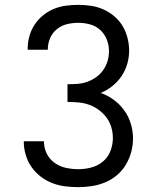

<svg xmlns="http://www.w3.org/2000/svg" viewBox="-20 -763 640 791"><path d="M303 8Q275 8 247.5 4.5Q220 1 194.5 -9Q169 -19 147 -36Q125 -53 109.5 -75.5Q94 -98 86 -125Q78 -152 78 -179V-181H161V-180Q161 -154 172.5 -130.5Q184 -107 205 -92Q226 -77 251.5 -71.5Q277 -66 303 -66Q330 -66 356.5 -73Q383 -80 404 -97.5Q425 -115 435 -141Q445 -167 445 -194Q445 -217 438.5 -239Q432 -261 418.5 -279Q405 -297 386.5 -310.5Q368 -324 347 -331.5Q326 -339 303 -341Q280 -343 258 -343V-416Q278 -416 299 -417.5Q320 -419 339.5 -426Q359 -433 376 -445Q393 -457 405 -474Q417 -491 423 -511Q429 -531 429 -552Q429 -577 420 -600Q411 -623 393 -639.5Q375 -656 351 -662.5Q327 -669 303 -669Q279 -669 256 -663.5Q233 -658 214.5 -643Q196 -628 186.5 -606Q177 -584 177 -560V-558H94V-562Q94 -588 101 -613.5Q108 -639 122 -660.5Q136 -682 156.5 -699Q177 -716 201 -726Q225 -736 251 -739.5Q277 -743 303 -743Q329 -743 355.5 -739Q382 -735 406.5 -724Q431 -713 451.5 -695.5Q472 -678 485.5 -655Q499 -632 505.5 -606Q512 -580 512 -554Q512 -526 504 -499Q496 -472 480.5 -449Q465 -426 443 -408.5Q421 -391 395 -380Q424 -370 449 -351.5Q474 -333 492 -308Q510 -283 519 -253Q528 -223 528 -193Q528 -164 520.5 -136.5Q513 -109 498.5 -84.5Q484 -60 462 -41.5Q440 -23 414 -12Q388 -1 359.5 3.5Q331 8 303 8Z"/></svg>

Font: Nova Nerd Font
Style: Regular
Weight: 400
Designer: Belleve Invis
Foundry: Belleve Invis
Version: Version 24.1.4; ttfautohint (v1.8.4);Nerd Fonts 3.1.1